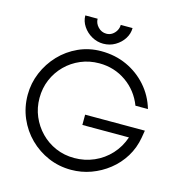

<svg xmlns="http://www.w3.org/2000/svg" viewBox="-124 -979 1040 1099"><g transform="rotate(15 395.5 -429.5)"><path d="M395 8Q323 8 260 -19Q197 -46 148.5 -94Q100 -142 72.5 -206Q45 -270 45 -343Q45 -412 71.5 -475Q98 -538 144.5 -587Q191 -636 253.5 -664.5Q316 -693 388 -693Q471 -693 540 -661.5Q609 -630 659 -573.5Q709 -517 731 -442H657Q625 -525 554.5 -574Q484 -623 395 -623Q337 -623 286 -601.5Q235 -580 196.5 -541.5Q158 -503 136.5 -452.5Q115 -402 115 -343Q115 -285 136.5 -234.5Q158 -184 196 -145Q234 -106 285 -84Q336 -62 395 -62Q457 -62 512 -86Q567 -110 607.5 -154Q648 -198 668 -257H392V-318H746L739 -276Q728 -212 696 -160Q664 -108 616.5 -70.5Q569 -33 512.5 -12.5Q456 8 395 8ZM526 -867Q526 -834 507.5 -804.5Q489 -775 457 -756Q425 -737 386 -737Q350 -737 318 -755Q286 -773 266 -803Q246 -833 246 -867H319Q319 -840 339.5 -818.5Q360 -797 389 -797Q408 -797 423 -807Q438 -817 447 -833Q456 -849 456 -867Z"/></g></svg>

Font: Teachers
Style: Regular
Weight: 400
Designer: Alfredo Marco Pradil, Chank Diesel
Version: Version 1.001